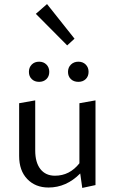

<svg xmlns="http://www.w3.org/2000/svg" viewBox="-20 -916 564 943"><path d="M346 -726 310 -693 156 -848 211 -896ZM208 -527.5Q194 -514 172 -514Q150 -514 136 -527.5Q122 -541 122 -563Q122 -585 136 -599Q150 -613 172 -613Q194 -613 208 -599Q222 -585 222 -563Q222 -541 208 -527.5ZM365 -514Q342 -514 328 -527.5Q314 -541 314 -563Q314 -585 328.5 -599Q343 -613 365 -613Q387 -613 401 -599Q415 -585 415 -563Q415 -541 401 -527.5Q387 -514 365 -514ZM370 -409 449 -423V-7L384 7L374 -64Q306 5 218 5Q154 5 114 -36.5Q74 -78 74 -150V-409L153 -423V-177Q153 -118 178.5 -85.5Q204 -53 250 -53Q322 -53 370 -114Z"/></svg>

Font: EauTestText Medium
Style: Regular
Weight: 500
Designer: Christian Thalmann (Catharsis Fonts)
Version: Version 0.001;PS 000.001;hotconv 1.0.88;makeotf.lib2.5.64775